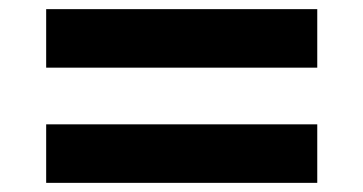

<svg xmlns="http://www.w3.org/2000/svg" viewBox="-20 -500 795 420"><path d="M81 -352V-480H674V-352ZM81 -100V-228H674V-100Z"/></svg>

Font: Mplus 1p ExtraBold
Style: Regular
Weight: 800
Version: Version 1.061